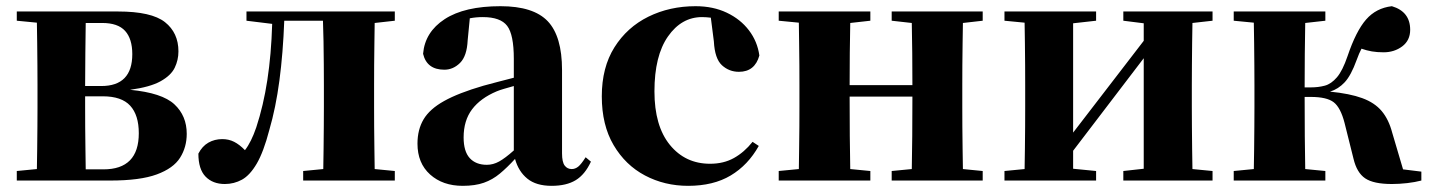

<svg xmlns="http://www.w3.org/2000/svg" viewBox="-20 -583 4621 620"><path d="M256.8 -36.1H314Q428.2 -36.1 428.2 -152.8Q428.2 -211.4 400.4 -241.7Q372.6 -272 312 -272H254.9V-237.8Q254.9 -209.5 255.1 -173.3Q255.4 -137.2 255.9 -101.1Q256.3 -64.9 256.8 -36.1ZM310.1 -508.8H256.8Q256.3 -467.8 255.6 -411.6Q254.9 -355.5 254.9 -305.2H307.1Q407.2 -305.2 407.2 -408.2Q407.2 -457.5 384 -483.2Q360.8 -508.8 310.1 -508.8ZM34.2 -545.9H360.8Q469.2 -545.9 512.7 -511.5Q556.2 -477.1 556.2 -417Q556.2 -389.2 544.2 -364.3Q532.2 -339.4 498.5 -320.6Q464.8 -301.8 399.9 -293Q503.4 -283.2 543.2 -246.1Q583 -209 583 -150.9Q583 -107.9 561.5 -73.7Q540 -39.6 486.3 -19.8Q432.6 0 335.9 0H34.2V-30.8L99.1 -37.1Q99.6 -65.9 100.1 -102.1Q100.6 -138.2 100.8 -174.1Q101.1 -210 101.1 -237.8V-308.1Q101.1 -335.9 100.8 -371.8Q100.6 -407.7 100.1 -444.1Q99.6 -480.5 99.1 -509.8L34.2 -516.1Z M1254.9 -516.1 1189.9 -508.8Q1189.5 -480 1189 -443.8Q1188.5 -407.7 1188.2 -371.8Q1188 -335.9 1188 -308.1V-237.8Q1188 -210 1188.2 -174.1Q1188.5 -138.2 1189 -102.1Q1189.5 -65.9 1189.9 -37.1L1254.9 -30.8V0H959V-30.8L1023.9 -37.1Q1024.4 -65.9 1024.9 -102.1Q1025.4 -138.2 1025.6 -174.1Q1025.9 -210 1025.9 -237.8V-308.1Q1025.9 -336.9 1025.6 -374.5Q1025.4 -412.1 1024.7 -449.5Q1023.9 -486.8 1022.9 -516.1H897.9Q894 -411.6 882.3 -323.2Q870.6 -234.9 849.6 -163.1Q831.1 -92.3 809.1 -54.7Q787.1 -17.1 761.5 -2.9Q735.8 11.2 706.1 11.2Q667 11.2 643.8 -12.7Q620.6 -36.6 620.6 -86.9Q632.8 -110.8 652.8 -122.3Q672.9 -133.8 697.8 -133.8Q718.8 -133.8 736.1 -125Q753.4 -116.2 771 -98.1Q791.5 -124.5 807.6 -171.9Q830.6 -241.7 843.3 -324.5Q856 -407.2 858.9 -505.9L775.9 -516.1V-545.9H1254.9Z M1639.2 -97.2V-305.2Q1621.6 -300.3 1607.4 -296.1Q1593.3 -292 1584 -288.1Q1531.7 -266.1 1504.4 -230Q1477.1 -193.8 1477.1 -139.2Q1477.1 -94.2 1496.8 -72.5Q1516.6 -50.8 1552.2 -50.8Q1572.3 -50.8 1591.8 -61.5Q1611.3 -72.3 1639.2 -97.2ZM1425.3 -503.9 1440.9 -509.8ZM1871.1 -75.2 1888.2 -61Q1869.1 -19.5 1839.1 -1.2Q1809.1 17.1 1761.2 17.1Q1711.4 17.1 1682.9 -6.1Q1654.3 -29.3 1643.1 -69.8Q1617.7 -42 1594.2 -22.5Q1570.8 -2.9 1542.5 7.1Q1514.2 17.1 1474.1 17.1Q1409.7 17.1 1368.9 -19.5Q1328.1 -56.2 1328.1 -119.1Q1328.1 -164.6 1347.9 -197.8Q1367.7 -231 1414.1 -256.8Q1460.4 -282.7 1541 -306.2Q1562 -312 1587.4 -318.6Q1612.8 -325.2 1639.2 -332V-393.1Q1639.2 -471.2 1617.7 -499.5Q1596.2 -527.8 1539.1 -527.8Q1517.1 -527.8 1497.1 -523.9L1490.2 -453.1Q1487.8 -401.9 1465.6 -379.9Q1443.4 -357.9 1415 -357.9Q1358.4 -357.9 1346.2 -409.2Q1352.1 -479.5 1416 -521.2Q1480 -563 1596.2 -563Q1702.6 -563 1748.8 -514.4Q1794.9 -465.8 1794.9 -356.9V-87.9Q1794.9 -59.6 1803.5 -48.3Q1812 -37.1 1826.2 -37.1Q1837.4 -37.1 1847.2 -44.9Q1856.9 -52.7 1871.1 -75.2Z M2285.2 -449.2 2275.4 -525.9Q2267.6 -526.9 2260.7 -527.3Q2253.9 -527.8 2247.1 -527.8Q2180.7 -527.8 2137 -465.3Q2093.3 -402.8 2093.3 -288.1Q2093.3 -176.3 2143.1 -115.2Q2192.9 -54.2 2272.9 -54.2Q2316.9 -54.2 2350.1 -72.8Q2383.3 -91.3 2410.2 -125L2430.2 -111.8Q2395.5 -49.8 2339.6 -16.4Q2283.7 17.1 2202.1 17.1Q2126 17.1 2062.7 -16.4Q1999.5 -49.8 1961.4 -114.5Q1923.3 -179.2 1923.3 -272Q1923.3 -365.2 1964.1 -430.2Q2004.9 -495.1 2073.7 -529.1Q2142.6 -563 2226.1 -563Q2282.7 -563 2326.9 -542Q2371.1 -521 2398.4 -485.1Q2425.8 -449.2 2432.1 -403.8Q2417.5 -351.1 2366.2 -351.1Q2334.5 -351.1 2311.3 -372.3Q2288.1 -393.6 2285.2 -449.2Z M3153.3 -516.1 3089.4 -508.8Q3088.9 -480 3088.4 -443.8Q3087.9 -407.7 3087.6 -371.8Q3087.4 -335.9 3087.4 -308.1V-237.8Q3087.4 -210 3087.6 -174.1Q3087.9 -138.2 3088.4 -102.1Q3088.9 -65.9 3089.4 -37.1L3153.3 -30.8V0H2859.4V-30.8L2924.3 -37.1Q2925.3 -80.6 2925.8 -143.8Q2926.3 -207 2926.3 -271H2723.6Q2723.6 -207 2724.1 -143.8Q2724.6 -80.6 2725.6 -37.1L2790.5 -30.8V0H2494.6V-30.8L2559.6 -37.1Q2560.1 -65.9 2560.5 -102.1Q2561 -138.2 2561.3 -174.1Q2561.5 -210 2561.5 -237.8V-308.1Q2561.5 -335.9 2561.3 -371.8Q2561 -407.7 2560.5 -444.1Q2560.1 -480.5 2559.6 -509.8L2494.6 -516.1V-545.9H2790.5V-516.1L2725.6 -508.8Q2724.6 -467.8 2724.1 -411.6Q2723.6 -355.5 2723.6 -308.1H2926.3Q2926.3 -355.5 2925.8 -411.6Q2925.3 -467.8 2924.3 -508.8L2859.4 -516.1V-545.9H3153.3Z M3895.5 -516.1 3830.6 -508.8Q3830.1 -480 3829.6 -443.8Q3829.1 -407.7 3828.9 -371.8Q3828.6 -335.9 3828.6 -308.1V-237.8Q3828.6 -210 3828.9 -174.1Q3829.1 -138.2 3829.6 -102.1Q3830.1 -65.9 3830.6 -37.1L3895.5 -30.8V0H3607.4V-30.8L3673.3 -38.1V-395L3445.3 -96.2V-38.1L3519.5 -30.8V0H3223.6V-30.8L3288.6 -37.1Q3289.1 -65.9 3289.6 -102.1Q3290 -138.2 3290.3 -174.1Q3290.5 -210 3290.5 -237.8V-308.1Q3290.5 -335.9 3290.3 -371.8Q3290 -407.7 3289.6 -444.1Q3289.1 -480.5 3288.6 -509.8L3223.6 -516.1V-545.9H3519.5V-516.1L3445.3 -507.8V-154.8L3673.3 -451.2V-507.8L3607.4 -516.1V-545.9H3895.5Z M4510.7 -36.1 4569.8 -28.8V0Q4549.3 5.4 4523.9 8.3Q4498.5 11.2 4474.6 11.2Q4415.5 11.2 4388.4 -7.1Q4361.3 -25.4 4350.6 -70.8L4321.8 -186Q4309.1 -235.4 4286.9 -252.7Q4264.6 -270 4212.9 -270H4192.9Q4192.9 -206.1 4193.4 -143.3Q4193.8 -80.6 4194.8 -37.1L4259.8 -30.8V0H3963.9V-30.8L4028.8 -37.1Q4029.3 -65.9 4029.8 -102.1Q4030.3 -138.2 4030.5 -174.1Q4030.8 -210 4030.8 -237.8V-308.1Q4030.8 -335.9 4030.5 -371.8Q4030.3 -407.7 4029.8 -444.1Q4029.3 -480.5 4028.8 -509.8L3963.9 -516.1V-545.9H4259.8V-516.1L4194.8 -508.8Q4193.8 -466.3 4193.4 -408.4Q4192.9 -350.6 4192.9 -300.8H4212.9Q4237.3 -300.8 4258.1 -306.4Q4278.8 -312 4297.1 -333.3Q4315.4 -354.5 4331.5 -401.9Q4358.9 -482.9 4391.4 -520Q4423.8 -557.1 4474.6 -563Q4533.7 -545.4 4533.7 -486.8Q4533.7 -452.6 4508.1 -433.3Q4482.4 -414.1 4447.8 -414.1Q4426.8 -414.1 4409.9 -417Q4393.1 -419.9 4376.5 -425.8Q4368.7 -411.1 4360.8 -389.2Q4342.8 -339.4 4322.3 -317.4Q4301.8 -295.4 4274.9 -287.1Q4338.9 -280.8 4378.9 -266.1Q4418.9 -251.5 4441.7 -224.4Q4464.4 -197.3 4475.6 -154.8Z"/></svg>

Font: Source Han Serif JP Heavy
Style: Regular
Weight: 900
Designer: Ryoko NISHIZUKA  (kana & ideographs); Frank Grießhammer (Latin, Greek & Cyrillic); Wenlong ZHANG  (bopomofo); Sandoll Co
Foundry: Adobe Systems Incorporated
Version: Version 1.001;PS 1.001;hotconv 16.6.54;makeotf.lib2.5.65590